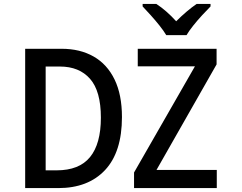

<svg xmlns="http://www.w3.org/2000/svg" viewBox="-20 -964 1240 984"><path d="M832 -784Q819 -806 797.5 -833Q776 -860 752.5 -886Q729 -912 711 -931V-944H781Q833 -910 883 -855Q910 -882 936.5 -904.5Q963 -927 988 -944H1059V-931Q1040 -912 1016 -886Q992 -860 970.5 -833Q949 -806 936 -784ZM109 0V-714H296Q390 -714 459.5 -674.5Q529 -635 567 -557Q605 -479 605 -364Q605 -185 518.5 -92.5Q432 0 278 0ZM270 -91Q386 -91 441.5 -159Q497 -227 497 -361Q497 -497 441.5 -560Q386 -623 287 -623H214V-91ZM667 0V-80L979 -624H686V-714H1090V-634L782 -93H1091V0Z"/></svg>

Font: Noto Sans Mono Medium
Style: Regular
Weight: 500
Designer: Monotype Design Team
Foundry: Monotype Imaging Inc.
Version: Version 2.014